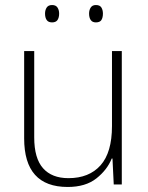

<svg xmlns="http://www.w3.org/2000/svg" viewBox="-20 -733 589 763"><path d="M464 -530V0H432L427 -103H424Q406 -58 363 -24Q320 10 249 10Q76 10 76 -183V-530H116V-187Q116 -104 151 -64.5Q186 -25 252 -25Q334 -25 379.5 -76Q425 -127 425 -232V-530ZM159 -679Q159 -693 165.5 -703Q172 -713 187 -713Q202 -713 208.5 -703Q215 -693 215 -679Q215 -663 208.5 -653.5Q202 -644 187 -644Q172 -644 165.5 -653.5Q159 -663 159 -679ZM334 -679Q334 -693 340.5 -703Q347 -713 361 -713Q377 -713 383 -703Q389 -693 389 -679Q389 -663 383 -653.5Q377 -644 361 -644Q347 -644 340.5 -653.5Q334 -663 334 -679Z"/></svg>

Font: Noto Sans Disp ExtLt
Style: Regular
Weight: 200
Designer: Monotype Design Team
Foundry: Monotype Imaging Inc.
Version: Version 2.000;GOOG;noto-source:20170915:90ef993387c0